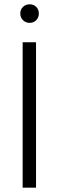

<svg xmlns="http://www.w3.org/2000/svg" viewBox="-20 -870 272 890"><path d="M117.5 -850Q136 -850 148 -838Q160 -826 160 -807.5Q160 -789 148 -776.5Q136 -764 117.5 -764Q99 -764 86.5 -776.5Q74 -789 74 -807.5Q74 -826 86.5 -838Q99 -850 117.5 -850ZM147 0H85V-674H147Z"/></svg>

Font: Hind Jalandhar Light
Style: Regular
Weight: 300
Designer: Namrata Goyal
Foundry: Indian Type Foundry
Version: Version 0.702;PS 1.0;hotconv 1.0.81;makeotf.lib2.5.63406